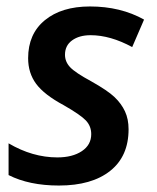

<svg xmlns="http://www.w3.org/2000/svg" viewBox="-20 -570 490 600"><path d="M381.8 -166Q381.8 -81.5 324.2 -35.9Q266.6 9.8 164.1 9.8Q71.3 9.8 6.8 -22.9V-122.1Q81.5 -78.1 159.2 -78.1Q206.5 -78.1 235.8 -97.7Q265.1 -117.2 265.1 -150.9Q265.1 -175.8 248.3 -193.6Q231.4 -211.4 179.2 -241.2Q118.2 -273.9 93 -307.9Q67.9 -341.8 67.9 -388.2Q67.9 -463.9 120.1 -506.8Q172.4 -549.8 261.2 -549.8Q356.9 -549.8 430.2 -508.8L393.1 -422.9Q324.7 -460 263.2 -460Q227.5 -460 205.3 -443.8Q183.1 -427.7 183.1 -398.9Q183.1 -377 199.2 -359.9Q215.3 -342.8 265.1 -315.9Q316.4 -287.1 337.9 -266.6Q359.4 -246.1 370.6 -221.9Q381.8 -197.8 381.8 -166Z"/></svg>

Font: TypoPRO Open Sans
Style: Italic
Weight: 600
Italic angle: -12°
Foundry: Ascender Corporation
Version: Version 1.10